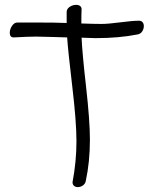

<svg xmlns="http://www.w3.org/2000/svg" viewBox="-20 -766 629 786"><path d="M252.9 -671.9V-716.8Q252.9 -729.5 265.1 -737.8Q277.3 -746.1 292 -746.1Q301.8 -746.1 307.9 -741.5Q314 -736.8 314 -728Q313 -708 313 -669.9Q366.7 -668 396 -668Q421.9 -668 472.7 -674.6Q523.4 -681.2 548.8 -681.2Q558.6 -681.2 563.7 -675Q568.8 -668.9 568.8 -659.2Q568.8 -647.5 562 -637.2Q555.2 -627 543 -625Q467.3 -609.9 371.1 -609.9Q361.3 -609.9 342 -610.8Q322.8 -611.8 314 -611.8Q316.4 -551.8 332.3 -411.4Q348.1 -271 348.1 -194.8Q348.1 -103.5 331.1 -24.9Q329.1 -13.7 319.3 -6.8Q309.6 0 297.9 0Q289.1 0 283 -5.4Q276.9 -10.7 276.9 -20Q293 -105 293 -188Q293 -267.6 275.6 -414.1Q258.3 -560.5 254.9 -612.8Q244.6 -612.8 199.2 -614.5Q153.8 -616.2 128.9 -616.2Q95.7 -616.2 36.1 -612.8Q20 -612.8 20 -631.8Q20 -646.5 29.3 -660.2Q38.6 -673.8 50.8 -673.8H128.9Q209 -673.8 252.9 -671.9Z"/></svg>

Font: Zhizn
Style: Regular
Weight: 400
Designer: Peter Zharnov
Foundry: Peter Zharnov
Version: Version 1.000